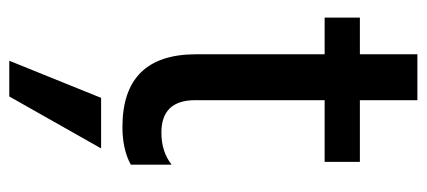

<svg xmlns="http://www.w3.org/2000/svg" viewBox="-273 -398 920 414"><g transform="rotate(90 187.0 -191.0)"><path d="M188 249H111L191 51H300ZM254 5Q97 5 97 -154V-431H18V-507H97V-631H196V-507H329V-431H196V-152Q196 -79 266 -79Q307 -79 335 -101V-13Q302 5 254 5Z"/></g></svg>

Font: Hind Mysuru Medium
Style: Regular
Weight: 500
Designer: Manushi Parikh, Hitesh Malaviya
Foundry: Indian Type Foundry
Version: Version 0.703;PS 1.0;hotconv 1.0.86;makeotf.lib2.5.63406